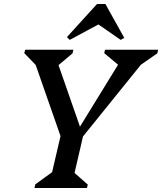

<svg xmlns="http://www.w3.org/2000/svg" viewBox="-20 -938 809 958"><path d="M152 0 156 -18 240 -79 282 -259 158 -614 101 -673 106 -690H346L342 -672L272 -613L379 -306L569 -615L500 -673L504 -690H769L765 -672L683 -615L394 -257L352 -75L418 -17L414 0ZM328 -739 314 -753 464 -918H506L600 -749L582 -739L471 -816Z"/></svg>

Font: Platypi
Style: Italic
Weight: 400
Italic angle: -13°
Designer: David Sargent
Foundry: Bolt Cutter Type
Version: Version 1.200; ttfautohint (v1.8.4.7-5d5b)